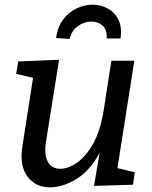

<svg xmlns="http://www.w3.org/2000/svg" viewBox="-20 -789 648 819"><path d="M196 10Q132 11 97 -36Q62 -83 76 -168L121 -457L49 -474L58 -527L232 -534L177 -190Q167 -131 183.5 -100Q200 -69 237 -69Q271 -69 309 -95.5Q347 -122 377.5 -176.5Q408 -231 422 -317L455 -530H553L481 -72L555 -54L547 -1L381 4L405 -137Q363 -60 306 -25.5Q249 9 196 10ZM375 -769Q410 -769 440 -752.5Q470 -736 485.5 -704Q501 -672 494 -625H435Q437 -663 417.5 -680Q398 -697 371 -697Q339 -697 312.5 -678Q286 -659 277 -623L219 -627Q226 -675 250 -706.5Q274 -738 307.5 -753.5Q341 -769 375 -769Z"/></svg>

Font: Bitter Medium
Style: Italic
Weight: 500
Italic angle: -9°
Designer: Sol Matas, and Bitter project Authors
Foundry: Sol Matas
Version: Version 2.001